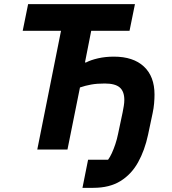

<svg xmlns="http://www.w3.org/2000/svg" viewBox="-20 -718 826 922"><path d="M376 184 403 49H499Q508 37 517 17.5Q526 -2 534 -26Q542 -50 547 -75L569 -179Q572 -194 574.5 -209.5Q577 -225 577 -238Q577 -279 555 -298Q533 -317 483 -317Q446 -317 418 -312Q390 -307 364 -298L304 0H159L273 -570H89L115 -698H628L602 -570H418L388 -418H393Q416 -430 451 -438Q486 -446 527 -446Q620 -446 671 -398.5Q722 -351 722 -264Q722 -245 720 -221.5Q718 -198 713 -175L691 -71Q675 4 643 61.5Q611 119 558.5 151.5Q506 184 428 184Z"/></svg>

Font: IBM Plex Sans
Style: Italic
Weight: 400
Italic angle: -11.31°
Designer: Mike Abbink, Paul van der Laan, Pieter van Rosmalen
Foundry: Bold Monday
Version: Version 3.201